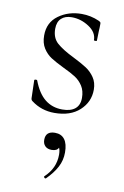

<svg xmlns="http://www.w3.org/2000/svg" viewBox="-79 -446 496 770"><g transform="rotate(10 169.0 -61.5)"><path d="M189 -221Q223 -204 243 -191Q263 -178 277 -157.5Q291 -137 291 -108Q291 -58 253.5 -23.5Q216 11 151 11Q98 11 57 -20Q51 -24 51 -32L49 -104Q49 -107 54.5 -107.5Q60 -108 61 -105Q80 -55 109.5 -31.5Q139 -8 180 -8Q214 -8 232 -23Q250 -38 250 -67Q250 -96 237.5 -115.5Q225 -135 206.5 -147Q188 -159 156 -174Q123 -190 103.5 -202.5Q84 -215 70.5 -236Q57 -257 57 -288Q57 -341 97 -370Q137 -399 191 -399Q228 -399 262 -384Q268 -381 269.5 -379Q271 -377 271 -373Q271 -354 270 -343L269 -304Q269 -302 263 -302Q257 -302 257 -304Q257 -336 224 -357.5Q191 -379 154 -379Q127 -379 111.5 -364.5Q96 -350 96 -322Q96 -285 119 -264.5Q142 -244 189 -221ZM221 160Q221 192 206.5 219.5Q192 247 164 275Q163 276 161 276Q158 276 156 272.5Q154 269 156 268Q199 228 199 173Q199 155 194 145Q188 159 166 159Q149 159 139.5 149.5Q130 140 130 124Q130 89 168 89Q194 89 207.5 107Q221 125 221 160Z"/></g></svg>

Font: Cormorant Infant Light
Style: Regular
Weight: 300
Designer: Christian Thalmann (Catharsis Fonts)
Version: Version 3.000